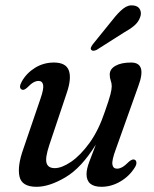

<svg xmlns="http://www.w3.org/2000/svg" viewBox="-20 -691 579 720"><path d="M485 -92Q491 -89.5 491.5 -81.2Q492 -73 485.5 -63Q465 -30 431 -10.2Q397 9.5 360.5 9.5Q304.5 9.5 304.5 -38Q304.5 -56.5 314.5 -83.5Q324.5 -110.5 339.5 -149Q285.5 -61.5 225.2 -26Q165 9.5 117 9.5Q61.5 9.5 53 -29.5Q44.5 -68.5 68 -134L131.5 -320Q144.5 -357 141.8 -372.2Q139 -387.5 124.5 -387.5Q115.5 -387.5 105.5 -382Q95.5 -376.5 81.5 -362Q69 -351 62 -355Q48.5 -361 61.5 -385Q79.5 -417 111.5 -436.8Q143.5 -456.5 182 -456.5Q227 -456.5 238 -427Q249 -397.5 230.5 -343L165 -147.5Q149 -99.5 154.5 -80Q160 -60.5 185.5 -60.5Q211.5 -60.5 246.5 -84.2Q281.5 -108 315.8 -155.2Q350 -202.5 373.5 -273Q389 -317 394 -336.5Q399 -356 399 -367.5Q399 -379 395.2 -389Q391.5 -399 391.5 -411.5Q391.5 -432 413 -444.2Q434.5 -456.5 471.5 -456.5Q532 -456.5 498.5 -367.5L414 -130.5Q399 -90 401.5 -74.2Q404 -58.5 419 -58.5Q428 -58.5 438.5 -64.2Q449 -70 464.5 -85.5Q477.5 -96 485 -92ZM402.5 -617Q423 -643.5 441.8 -658.5Q460.5 -673.5 481 -670.5Q499.5 -668 505.5 -654.2Q511.5 -640.5 505 -625Q498.5 -607.5 483 -594.5Q467.5 -581.5 444 -568.5L342.5 -504Q336.5 -501 330.8 -500.8Q325 -500.5 322 -504.5Q319 -508.5 321.5 -514Q324 -519.5 328.5 -525.5Z"/></svg>

Font: Fraunces 72pt S050
Style: Italic
Weight: 400
Italic angle: -16°
Version: Version 1.000; ttfautohint (v1.8.3)